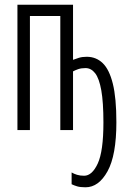

<svg xmlns="http://www.w3.org/2000/svg" viewBox="-20 -552 540 815"><path d="M343 243Q321 243 307.5 239Q294 235 284 230V180Q294 186 307 190Q320 194 337 194Q371 194 395 142Q419 90 419 -32Q419 -118 410 -168.5Q401 -219 384 -241Q367 -263 343 -263Q325 -263 312 -258.5Q299 -254 290 -249V0H236V-484H107V0H54V-532H290V-298Q300 -302 314.5 -306.5Q329 -311 348 -311Q388 -311 416 -284Q444 -257 459 -196.5Q474 -136 474 -33Q474 107 436.5 175Q399 243 343 243Z"/></svg>

Font: Noto Sans Mono ExtraCondensed Light
Style: Regular
Weight: 300
Width: 2
Designer: Monotype Design Team
Foundry: Monotype Imaging Inc.
Version: Version 2.014; ttfautohint (v1.8.4.7-5d5b)